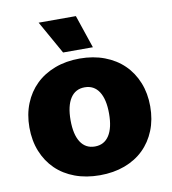

<svg xmlns="http://www.w3.org/2000/svg" viewBox="-85 -828 819 914"><g transform="rotate(-10 325.0 -371.0)"><path d="M325 12Q259 12 205 -8Q151 -28 113 -65Q75 -102 54 -154Q33 -206 33 -270Q33 -333 54 -385Q75 -437 113 -474Q151 -511 205 -531.5Q259 -552 325 -552Q391 -552 445 -531.5Q499 -511 537 -474Q575 -437 596 -385Q617 -333 617 -270Q617 -206 596 -154Q575 -102 537 -65Q499 -28 445 -8Q391 12 325 12ZM325 -127Q370 -127 394 -164Q418 -201 418 -270Q418 -339 394 -376Q370 -413 325 -413Q280 -413 256 -376Q232 -339 232 -270Q232 -201 256 -164Q280 -127 325 -127ZM253 -594 163 -754H343L397 -594Z"/></g></svg>

Font: Geist Black
Style: Regular
Weight: 400
Designer: Basement.studio, Andrés Briganti, Mateo Zaragoza
Foundry: Basement.studio, Vercel, Andrés Briganti, Guido Ferreyra, Mateo Zaragoza
Version: Version 1.401